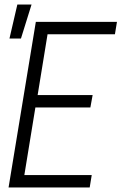

<svg xmlns="http://www.w3.org/2000/svg" viewBox="-20 -832 540 852"><path d="M18 0 139 -735H499L490 -680H191L147 -410H391L381 -355H137L88 -55H387L378 0ZM22 -661 57 -812H120L73 -661Z"/></svg>

Font: Iosevka Light
Style: Italic
Weight: 300
Italic angle: -9°
Monospace: yes
Designer: Belleve Invis
Foundry: Belleve Invis
Version: Version 32.5.0; ttfautohint (v1.8.4)